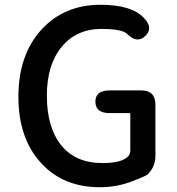

<svg xmlns="http://www.w3.org/2000/svg" viewBox="-20 -770 741 803"><path d="M397 13Q246 13 154 -86Q57 -189 57 -365.5Q57 -542 155 -648Q250 -750 400 -750Q530 -750 581 -696Q623 -653 588 -620Q554 -586 512 -628Q491 -649 404 -649Q300 -649 238 -574Q176 -499 176 -370Q176 -237 236 -162.5Q296 -88 409 -88Q484 -88 513 -113Q525 -124 525 -140V-292Q525 -297 520 -297H439Q379 -297 379 -345Q379 -392 439 -392H570Q630 -392 630 -332V-118Q630 -73 598 -41Q591 -34 533 -12Q470 13 397 13Z"/></svg>

Font: Resource Han Rounded CN Medium
Style: Regular
Weight: 500
Designer: Cyano Hao (round all glyphs); Ryoko NISHIZUKA 西塚涼子 (kana, bopomofo & ideographs); Paul D. Hunt (Latin, Greek & Cyrillic)
Foundry: Cyano Hao
Version: 0.990